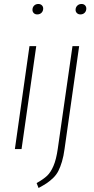

<svg xmlns="http://www.w3.org/2000/svg" viewBox="-20 -753 474 970"><path d="M168 -680.2Q157.2 -680.2 150.6 -686.8Q144 -693.4 144 -703.1Q144 -716.3 152.3 -724.6Q160.6 -732.9 173.8 -732.9Q184.6 -732.9 191.4 -726.3Q198.2 -719.7 198.2 -710Q198.2 -697.3 189.9 -688.7Q181.6 -680.2 168 -680.2ZM386.2 -680.2Q375.5 -680.2 368.7 -686.8Q361.8 -693.4 361.8 -703.1Q361.8 -715.8 370.4 -724.4Q378.9 -732.9 392.1 -732.9Q402.8 -732.9 409.4 -726.3Q416 -719.7 416 -710Q416 -696.8 407.7 -688.5Q399.4 -680.2 386.2 -680.2ZM163.1 -520 88.9 0H55.2L128.9 -520ZM174.8 196.8 165 171.9Q199.7 152.3 218 135Q236.3 117.7 250.2 85.2Q264.2 52.7 272 -2L346.2 -520H379.9L306.2 -1Q301.3 36.1 293 63.7Q284.7 91.3 274.9 110.6Q265.1 129.9 248.8 145.8Q232.4 161.6 216.3 172.4Q200.2 183.1 174.8 196.8Z"/></svg>

Font: Fira Sans Compressed UltraLight
Style: Italic
Weight: 200
Width: 3
Italic angle: -8°
Designer: Carrois Corporate & Edenspiekermann AG
Foundry: Carrois Corporate GbR & Edenspiekermann AG
Version: Version 4.203;PS 004.203;hotconv 1.0.88;makeotf.lib2.5.64775